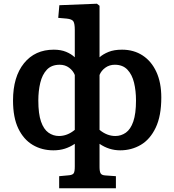

<svg xmlns="http://www.w3.org/2000/svg" viewBox="-20 -794 937 1032"><path d="M298 218V153L352 148Q370 146 376 137.5Q382 129 382 101V-21Q357 -4 329 5Q301 14 267 14Q205 14 156 -15Q107 -44 78.5 -103Q50 -162 50 -254Q50 -381 109 -454Q168 -527 269 -527Q307 -527 335 -515.5Q363 -504 382 -486V-633Q382 -667 374.5 -679Q367 -691 339 -694L293 -698L299 -766L501 -774L515 -763V-486Q534 -503 563.5 -515Q593 -527 636 -527Q699 -527 746.5 -496Q794 -465 820.5 -407.5Q847 -350 847 -270Q847 -171 817 -108Q787 -45 737 -15.5Q687 14 626 14Q566 14 515 -21V103Q515 128 521 138Q527 148 547 149L603 153V218ZM297 -63Q342 -63 382 -96V-391Q373 -414 351.5 -430Q330 -446 301 -446Q257 -446 232 -419.5Q207 -393 196.5 -349Q186 -305 186 -254Q186 -182 200.5 -140.5Q215 -99 240.5 -81Q266 -63 297 -63ZM600 -63Q631 -63 656.5 -81Q682 -99 696.5 -141Q711 -183 711 -254Q711 -306 700.5 -349.5Q690 -393 665 -419.5Q640 -446 597 -446Q568 -446 546 -430Q524 -414 515 -391V-96Q555 -63 600 -63Z"/></svg>

Font: Literata 7pt SemiBold
Style: Regular
Weight: 600
Designer: Latin by Veronika Burian and Jose Scaglione. Greek by Irene Vlachou. Cyrillic by Vera Evstafieva.
Foundry: TypeTogether
Version: Version 3.002